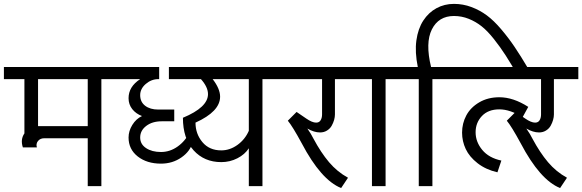

<svg xmlns="http://www.w3.org/2000/svg" viewBox="-40 -953 2981 983"><path d="M409.2 0V-245.1H186Q166 -245.1 154.5 -231Q143.1 -216.8 148.9 -198.2H77.1Q63.5 -239.3 85 -270V-547.9H-20V-609.9H584V-547.9H479V0ZM154.8 -307.1H409.2V-547.9H154.8Z M543.9 -609.9H774.9V-547.9H771Q734.9 -547.9 706.3 -523.2Q677.7 -498.5 677.7 -465.8Q677.7 -431.2 703.1 -411.6Q728.5 -392.1 770 -392.1H852.1V-332H788.1Q739.7 -332 708.7 -308.3Q677.7 -284.7 677.7 -249Q677.7 -214.8 707.8 -194.8Q737.8 -174.8 784.2 -174.8Q830.1 -174.8 869.6 -202.9Q909.2 -231 931.2 -276.9L946.8 -226.1Q934.6 -178.7 888.9 -147Q843.3 -115.2 784.2 -115.2Q711.9 -115.2 665 -152.1Q618.2 -189 618.2 -249Q618.2 -282.2 637.5 -313.5Q656.7 -344.7 687 -358.9Q655.8 -370.6 637 -394.5Q618.2 -418.5 618.2 -450.2Q618.2 -509.3 677.7 -547.9H543.9Z M824.7 -609.9H1408.7V-547.9H1303.7V0H1233.9V-193.8Q1213.4 -162.1 1175.3 -142.6Q1137.2 -123 1092.8 -123Q1005.9 -123 951.2 -183.3Q896.5 -243.7 896.5 -350.1Q1024.9 -403.3 1024.9 -471.2Q1024.9 -507.3 988.8 -547.9H824.7ZM1092.8 -183.1Q1136.7 -183.1 1175.5 -210.9Q1214.4 -238.8 1233.9 -283.2V-547.9H1048.8Q1086.9 -498.5 1086.9 -458Q1086.9 -382.3 960.9 -325.2Q960.9 -267.6 996.3 -225.3Q1031.7 -183.1 1092.8 -183.1Z M1368.7 -609.9H1799.8V-547.9H1674.8V-367.2Q1674.8 -354 1670.7 -339.1Q1666.5 -324.2 1658.2 -309.3Q1649.9 -294.4 1634.3 -284.7Q1618.7 -274.9 1598.6 -274.9Q1567.9 -274.9 1533.7 -294.9Q1553.7 -266.1 1565.4 -242.2Q1603 -171.9 1644.5 -122.8Q1686 -73.7 1741.7 -43L1706.5 9.8Q1603.5 -31.7 1504.9 -219.2Q1457.5 -306.6 1433.6 -335L1478.5 -379.9L1527.8 -346.2Q1558.1 -325.2 1578.6 -325.2Q1594.2 -325.2 1601.6 -337.4Q1608.9 -349.6 1608.9 -367.2V-547.9H1368.7Z M1864.3 0V-547.9H1759.3V-609.9H2039.1V-547.9H1934.1V0Z M2104 0V-547.9H1999V-609.9H2099.1Q2083.5 -686 2091.8 -746.1Q2100.1 -806.2 2127.2 -847.7Q2154.3 -889.2 2194.8 -911.1Q2235.4 -933.1 2284.2 -933.1Q2330.6 -933.1 2373.5 -917Q2416.5 -900.9 2452.4 -874.3Q2488.3 -847.7 2525.6 -803.7Q2563 -759.8 2594.5 -713.1Q2626 -666.5 2664.1 -602.1L2613.3 -562Q2576.7 -626 2549.1 -668.9Q2521.5 -711.9 2488.5 -753.4Q2455.6 -794.9 2425.5 -818.6Q2395.5 -842.3 2359.6 -856.7Q2323.7 -871.1 2284.2 -871.1Q2205.6 -871.1 2171.1 -802.5Q2136.7 -733.9 2167 -609.9H2278.8V-547.9H2173.8V0Z M2238.8 -609.9H2529.8V-547.9H2238.8ZM2526.9 -130.9 2506.8 -70.8Q2447.3 -84.5 2405.3 -117.2Q2363.3 -149.9 2344.5 -189.9Q2325.7 -230 2325.7 -273.9Q2325.7 -321.3 2347.4 -362.1Q2369.1 -402.8 2413.6 -429Q2458 -455.1 2516.6 -455.1Q2587.9 -455.1 2664.6 -405.8L2635.7 -353Q2571.3 -393.1 2516.6 -393.1Q2459.5 -393.1 2427.2 -358.9Q2395 -324.7 2395 -275.9Q2395 -226.6 2429 -185.5Q2462.9 -144.5 2526.9 -130.9Z M2489.7 -609.9H2920.9V-547.9H2795.9V-367.2Q2795.9 -354 2791.7 -339.1Q2787.6 -324.2 2779.3 -309.3Q2771 -294.4 2755.4 -284.7Q2739.7 -274.9 2719.7 -274.9Q2689 -274.9 2654.8 -294.9Q2674.8 -266.1 2686.5 -242.2Q2724.1 -171.9 2765.6 -122.8Q2807.1 -73.7 2862.8 -43L2827.6 9.8Q2724.6 -31.7 2626 -219.2Q2578.6 -306.6 2554.7 -335L2599.6 -379.9L2648.9 -346.2Q2679.2 -325.2 2699.7 -325.2Q2715.3 -325.2 2722.7 -337.4Q2730 -349.6 2730 -367.2V-547.9H2489.7Z"/></svg>

Font: LT Superior
Style: Regular
Weight: 400
Designer: Daniel Lyons
Foundry: LyonsType
Version: Version 1.000